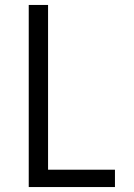

<svg xmlns="http://www.w3.org/2000/svg" viewBox="-20 -755 540 775"><path d="M96 0V-735H174V-70H444V0Z"/></svg>

Font: Zed Sans
Style: Regular
Weight: 400
Designer: Belleve Invis
Foundry: Belleve Invis
Version: Version 1.0.0; ttfautohint (v1.8.4)